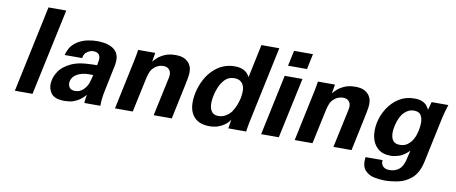

<svg xmlns="http://www.w3.org/2000/svg" viewBox="-76 -1051 3749 1579"><g transform="rotate(10 1798.5 -262.0)"><path d="M65.4 0 218.8 -722.7H367.2L212.9 0Z M779.3 0H645.5Q648.4 -46.9 655.3 -69.3Q618.2 -29.3 585 -12.2Q551.8 4.9 525.9 8.3Q500 11.7 486.3 11.7Q431.6 11.7 405.8 -0.5Q379.9 -12.7 369.1 -28.3Q335 -76.2 349.6 -138.7Q353.5 -170.9 383.8 -216.3Q414.1 -261.7 489.3 -295.9Q542 -316.4 600.1 -320.3Q658.2 -324.2 695.3 -324.2Q700.2 -348.6 702.1 -363.3Q704.1 -377.9 702.1 -390.6Q699.2 -409.2 688.5 -418.5Q677.7 -427.7 665 -430.2Q652.3 -432.6 645.5 -432.6Q614.3 -432.6 583 -405.3Q572.3 -392.6 568.4 -380.9Q564.5 -369.1 563.5 -360.4H418Q421.9 -381.8 439 -415.5Q456.1 -449.2 500 -478.5Q541 -502.9 583.5 -511.2Q626 -519.5 662.1 -519.5Q683.6 -519.5 715.3 -515.6Q747.1 -511.7 777.8 -497.6Q808.6 -483.4 828.1 -455.1Q845.7 -422.9 843.8 -386.2Q841.8 -349.6 835.9 -331.1L793.9 -127.9Q779.3 -63.5 779.3 0ZM677.7 -238.3Q605.5 -244.1 556.6 -222.7Q507.8 -201.2 496.1 -156.2Q490.2 -128.9 503.4 -106.4Q516.6 -84 553.7 -84Q593.8 -84 622.1 -113.3Q646.5 -136.7 657.7 -167Q668.9 -197.3 677.7 -238.3Z M901.4 0 989.3 -415Q989.3 -417 992.7 -432.1Q996.1 -447.3 999.5 -468.3Q1002.9 -489.3 1005.9 -506.8H1148.4L1135.7 -430.7Q1144.5 -443.4 1166.5 -463.9Q1188.5 -484.4 1225.6 -501.5Q1262.7 -518.6 1318.4 -518.6Q1367.2 -518.6 1395.5 -502.4Q1423.8 -486.3 1437 -464.4Q1450.2 -442.4 1452.1 -423.8Q1456.1 -403.3 1452.1 -372.1Q1448.2 -340.8 1433.6 -273.4L1376 0H1224.6L1292 -314.5Q1292 -316.4 1293 -318.4Q1299.8 -346.7 1294.9 -369.1Q1291 -385.7 1276.4 -398.9Q1261.7 -412.1 1233.4 -412.1Q1184.6 -412.1 1147.5 -373Q1127.9 -353.5 1113.3 -295.9L1049.8 0Z M1938.5 -443.4 1997.1 -721.7H2146.5L2010.7 -82Q2005.9 -58.6 2002.4 -36.6Q1999 -14.6 1997.1 0H1847.7L1859.4 -73.2Q1858.4 -72.3 1857.4 -71.3Q1848.6 -57.6 1834.5 -43.9Q1820.3 -30.3 1794.9 -15.6Q1763.7 1 1736.3 5.4Q1709 9.8 1692.4 9.8Q1590.8 9.8 1548.3 -56.2Q1505.9 -122.1 1530.3 -241.2Q1559.6 -367.2 1635.7 -439.5Q1711.9 -511.7 1811.5 -511.7Q1856.4 -511.7 1882.8 -498.5Q1909.2 -485.4 1921.9 -469.2Q1934.6 -453.1 1938.5 -443.4ZM1681.6 -245.1Q1671.9 -202.1 1674.3 -166.5Q1676.8 -130.9 1694.3 -108.4Q1711.9 -85.9 1749 -85.9Q1781.2 -85.9 1809.6 -102.5Q1837.9 -119.1 1855.5 -142.6Q1877.9 -175.8 1889.6 -209Q1901.4 -242.2 1905.3 -261.7Q1920.9 -336.9 1899.4 -376Q1877.9 -415 1827.1 -415Q1777.3 -415 1747.6 -383.3Q1717.8 -351.6 1702.1 -312Q1686.5 -272.5 1681.6 -245.1Z M2242.2 -592.8 2269.5 -721.7H2427.7L2400.4 -592.8ZM2122.1 0 2229.5 -505.9H2377.9L2269.5 0Z M2402.3 0 2490.2 -415Q2490.2 -417 2493.7 -432.1Q2497.1 -447.3 2500.5 -468.3Q2503.9 -489.3 2506.8 -506.8H2649.4L2636.7 -430.7Q2645.5 -443.4 2667.5 -463.9Q2689.5 -484.4 2726.6 -501.5Q2763.7 -518.6 2819.3 -518.6Q2868.2 -518.6 2896.5 -502.4Q2924.8 -486.3 2938 -464.4Q2951.2 -442.4 2953.1 -423.8Q2957 -403.3 2953.1 -372.1Q2949.2 -340.8 2934.6 -273.4L2877 0H2725.6L2793 -314.5Q2793 -316.4 2793.9 -318.4Q2800.8 -346.7 2795.9 -369.1Q2792 -385.7 2777.3 -398.9Q2762.7 -412.1 2734.4 -412.1Q2685.5 -412.1 2648.4 -373Q2628.9 -353.5 2614.3 -295.9L2550.8 0Z M3457 -502.9H3596.7Q3578.1 -449.2 3562.5 -377.9L3483.4 -4.9Q3461.9 86.9 3411.1 130.9Q3360.4 174.8 3298.3 187Q3236.3 199.2 3188.5 199.2Q3152.3 199.2 3103.5 190.4Q3054.7 181.6 3022.9 147Q2991.2 112.3 3000 37.1H3142.6V40Q3141.6 46.9 3142.6 57.1Q3143.6 67.4 3149.4 78.1Q3155.3 89.8 3170.9 98.6Q3186.5 107.4 3214.8 107.4Q3248 107.4 3277.3 90.8Q3306.6 74.2 3321.3 41Q3328.1 26.4 3333.5 8.3Q3338.9 -9.8 3346.7 -46.9Q3350.6 -60.5 3354.5 -79.1Q3308.6 -34.2 3269.5 -22Q3230.5 -9.8 3203.1 -9.8Q3130.9 -9.8 3091.3 -46.4Q3051.8 -83 3041 -139.2Q3030.3 -195.3 3043 -257.8Q3056.6 -323.2 3092.8 -379.9Q3128.9 -436.5 3184.6 -472.2Q3240.2 -507.8 3312.5 -507.8Q3357.4 -507.8 3382.8 -495.1Q3408.2 -482.4 3420.4 -465.8Q3432.6 -449.2 3437.5 -437.5Q3437.5 -436.5 3438.5 -435.5ZM3191.4 -257.8V-256.8Q3188.5 -246.1 3185.5 -222.7Q3182.6 -199.2 3186.5 -173.8Q3190.4 -148.4 3206.5 -129.9Q3222.7 -111.3 3259.8 -111.3Q3297.9 -111.3 3323.2 -130.4Q3348.6 -149.4 3363.8 -174.8Q3378.9 -200.2 3385.3 -223.1Q3391.6 -246.1 3393.6 -254.9Q3400.4 -285.2 3400.9 -320.3Q3401.4 -355.5 3385.7 -382.3Q3370.1 -409.2 3325.2 -409.2Q3283.2 -409.2 3246.6 -373.5Q3210 -337.9 3191.4 -257.8Z"/></g></svg>

Font: FreeUniversal
Style: BoldItalic
Weight: 700
Italic angle: -11°
Version: Version 1.001 March 22, 2017